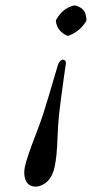

<svg xmlns="http://www.w3.org/2000/svg" viewBox="-20 -675 339 708"><path d="M112.3 13.2Q79.1 13.2 71.3 -20.5Q67.4 -38.1 71.8 -60.1Q79.1 -95.2 115.2 -187.5Q128.9 -223.1 138.7 -252.9Q150.4 -288.1 191.4 -428.2Q192.9 -432.6 193.4 -435.1Q200.7 -454.1 211.9 -455.1Q223.6 -453.6 223.1 -441.9Q222.2 -435.5 217.8 -405.3Q203.6 -306.6 197.8 -252.9Q193.8 -215.3 191.9 -162.6Q189.9 -99.6 181.6 -60.1Q169.4 -3.4 127.4 10.3Q119.1 13.2 112.3 13.2ZM298.8 -601.1 297.9 -597.2Q275.4 -559.6 232.4 -543H228.5Q190.9 -559.1 186 -597.2L186.5 -601.1Q210.9 -645 252.4 -654.8H256.3Q290.5 -647 296.4 -619.1Q298.3 -610.8 298.8 -601.1Z"/></svg>

Font: Linux Biolinum Capitals O
Style: Italic Samll Caps
Weight: 400
Italic angle: -12°
Designer: Philipp H. Poll
Foundry: Philipp H. Poll
Version: Version 0.6.2